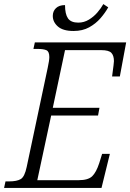

<svg xmlns="http://www.w3.org/2000/svg" viewBox="-38 -922 639 942"><path d="M-18 0 -11 -32H6Q45 -32 64 -43.5Q83 -55 93 -103L196 -589Q204 -626 204 -642Q204 -669 190 -675.5Q176 -682 145 -682H126L133 -714H581L550 -547H512Q513 -555 515 -570.5Q517 -586 519 -601Q521 -616 521 -622Q521 -649 508.5 -662.5Q496 -676 459 -676H281L221 -393H450L443 -355H213L145 -38H348Q394 -38 414 -57Q434 -76 449 -122L463 -167H501L460 0ZM323 -770Q271 -770 246 -792Q221 -814 221 -844Q221 -867 236.5 -882Q252 -897 281 -897Q281 -853 295.5 -832Q310 -811 346 -811Q374 -811 398 -825.5Q422 -840 440 -861Q458 -882 469 -902L493 -886Q478 -859 455 -832.5Q432 -806 399.5 -788Q367 -770 323 -770Z"/></svg>

Font: Noto Serif SemiCondensed Light
Style: Italic
Weight: 300
Width: 4
Italic angle: -12°
Designer: Monotype Design Team
Foundry: Monotype Imaging Inc.
Version: Version 2.013; ttfautohint (v1.8.4.7-5d5b)